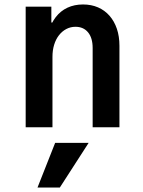

<svg xmlns="http://www.w3.org/2000/svg" viewBox="-20 -570 640 860"><path d="M95 0H215V-315Q215 -345 222.5 -369.5Q230 -394 244 -412Q258 -430 277 -440Q296 -450 318 -450Q354 -450 374.5 -425Q395 -400 395 -355V0H515V-365Q515 -407 503.5 -441Q492 -475 470.5 -499.5Q449 -524 419 -537Q389 -550 352 -550Q313 -550 282 -535.5Q251 -521 229.5 -493Q208 -465 196.5 -425Q185 -385 185 -335L218 -469H210V-540H95ZM377 70H227L148 270H248Z"/></svg>

Font: CommitMonoV143 ExtLt
Style: Regular
Weight: 200
Monospace: yes
Designer: Eigil Nikolajsen
Foundry: Eigil Nikolajsen
Version: Version 1.143